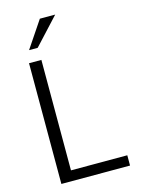

<svg xmlns="http://www.w3.org/2000/svg" viewBox="-137 -1016 800 1092"><g transform="rotate(-15 263.0 -469.5)"><path d="M154.8 -782.7 299.8 -939.5H209.5L104 -782.7ZM488.8 0V-60.5H157.2V-710.9H84.5V0Z"/></g></svg>

Font: Ride Light
Style: Regular
Weight: 300
Version: Version 3.000